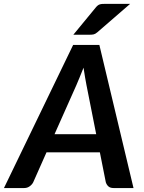

<svg xmlns="http://www.w3.org/2000/svg" viewBox="-60 -950 730 970"><path d="M0 0ZM614.5 0 442 -723H309.5L-40 0H62C72.7 0 82.1 -3 90.2 -9C98.4 -15 104.3 -21.8 108 -29.5L175 -180.5H444.5L474.5 -29.5C477.2 -20.8 481.6 -13.8 487.8 -8.2C493.9 -2.8 502.7 0 514 0ZM215.5 -272 325.5 -519C330.2 -530.3 335.8 -543.6 342.2 -558.8C348.8 -573.9 355.3 -590.3 362 -608C364.7 -590.3 367.2 -574 369.8 -559C372.2 -544 374.7 -530.8 377 -519.5L426 -272ZM597.5 -930.5H471.5C465.5 -930.5 460.2 -930.3 455.8 -930C451.2 -929.7 447.1 -928.8 443.2 -927.5C439.4 -926.2 435.8 -924.1 432.5 -921.2C429.2 -918.4 425.7 -914.7 422 -910L310.5 -774.5H392.5C401.2 -774.5 408.2 -775.2 413.8 -776.5C419.2 -777.8 425.5 -781.5 432.5 -787.5Z"/></svg>

Font: Lato
Style: Bold Italic
Weight: 700
Italic angle: -7°
Designer: Lukasz Dziedzic
Foundry: tyPoland Lukasz Dziedzic
Version: Version 2.007; 2014-02-27